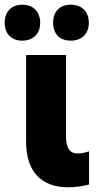

<svg xmlns="http://www.w3.org/2000/svg" viewBox="-56 -787 421 817"><path d="M-36 -690C-36 -641 -5 -614 39 -614C84 -614 115 -642 115 -690C115 -739 84 -767 39 -767C-5 -767 -36 -740 -36 -690ZM170 -690C170 -642 199 -614 245 -614C291 -614 322 -642 322 -690C322 -739 291 -767 245 -767C200 -767 170 -740 170 -690ZM233 10C261 10 296 6 323 -2V-143C305 -137 290 -134 273 -134C243 -134 225 -155 225 -206V-553H55V-185C55 -61 115 9 233 10Z"/></svg>

Font: Noto Sans Condensed Black
Style: Regular
Weight: 900
Width: 3
Designer: Monotype Design Team
Foundry: Monotype Imaging Inc.
Version: Version 2.013